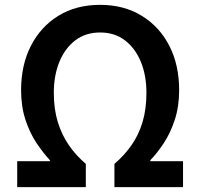

<svg xmlns="http://www.w3.org/2000/svg" viewBox="-20 -772 826 792"><path d="M51 0V-107H186V-111Q159 -140 131 -181.5Q103 -223 85 -278Q67 -333 67 -400Q67 -504 107.5 -583Q148 -662 221 -707Q294 -752 393 -752Q491 -752 564.5 -707Q638 -662 678.5 -583Q719 -504 719 -400Q719 -333 701 -278Q683 -223 655.5 -181.5Q628 -140 600 -111V-107H735V0H452V-96Q492 -130 522 -172.5Q552 -215 568 -268.5Q584 -322 584 -389Q584 -461 561 -517Q538 -573 495.5 -605.5Q453 -638 393 -638Q333 -638 290.5 -605.5Q248 -573 225 -517Q202 -461 202 -389Q202 -322 218.5 -268.5Q235 -215 264.5 -172.5Q294 -130 334 -96V0Z"/></svg>

Font: Noto Sans TC SemiBold
Style: Regular
Weight: 600
Designer: Ryoko NISHIZUKA  (kana, bopomofo & ideographs); Paul D. Hunt (Latin, Greek & Cyrillic); Sandoll Communications , Soo-you
Foundry: Adobe
Version: Version 2.004-H2;hotconv 1.0.118;makeotfexe 2.5.65603